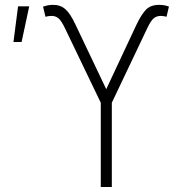

<svg xmlns="http://www.w3.org/2000/svg" viewBox="-20 -753 751 773"><path d="M385.7 0V-339.4L241.2 -640.1Q226.6 -670.4 215.1 -679.7Q203.6 -689 187.5 -689Q181.2 -689 174.8 -688Q168.5 -687 163.1 -685.5L153.3 -726.1Q164.6 -730 173.6 -731.7Q182.6 -733.4 192.4 -733.4Q222.7 -733.9 242.9 -716.3Q263.2 -698.7 284.2 -653.3L407.7 -394L529.3 -653.3Q549.3 -695.3 568.1 -714.4Q586.9 -733.4 620.1 -733.4Q630.9 -733.4 640.1 -731.9Q649.4 -730.5 660.2 -726.6L650.4 -685.5Q645 -687 638.9 -688Q632.8 -689 627 -689Q610.8 -689 599.1 -679.4Q587.4 -669.9 573.2 -640.1L430.2 -339.4V0ZM34.2 -584 52.7 -727.5H97.7L66.9 -584Z"/></svg>

Font: Inter 28pt ExtraLight
Style: Regular
Weight: 250
Designer: Rasmus Andersson
Foundry: rsms
Version: Version 4.001;git-66647c0bb